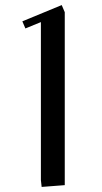

<svg xmlns="http://www.w3.org/2000/svg" viewBox="-20 -729 403 756"><path d="M68 -645 223 -709 235 -681V0L144 7L141 -20V-642L80 -617Z"/></svg>

Font: Dihjauti
Style: Bold
Weight: 700
Designer: T. Christopher White
Version: Version 3.0.0